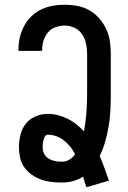

<svg xmlns="http://www.w3.org/2000/svg" viewBox="-20 -763 540 811"><path d="M345 28Q341 17 337.5 5.5Q334 -6 331 -17Q311 -4 288.5 2Q266 8 242 8Q220 8 197.5 5.5Q175 3 154 -4.5Q133 -12 114.5 -25Q96 -38 83 -56Q70 -74 65 -96.5Q60 -119 60 -141Q60 -167 66.5 -193.5Q73 -220 89 -240.5Q105 -261 130.5 -271.5Q156 -282 182 -282Q204 -282 225 -276.5Q246 -271 265.5 -261.5Q285 -252 302.5 -238Q320 -224 335 -208Q342 -248 345 -288Q348 -328 348 -368V-535Q348 -557 343.5 -578.5Q339 -600 327 -618Q315 -636 295 -645.5Q275 -655 253 -655Q233 -655 214 -648Q195 -641 182.5 -626Q170 -611 164 -591.5Q158 -572 158 -552V-548H58V-555Q58 -581 64 -606Q70 -631 82 -653.5Q94 -676 112.5 -694Q131 -712 154 -723Q177 -734 202 -738.5Q227 -743 253 -743Q280 -743 307 -738Q334 -733 357.5 -719.5Q381 -706 399 -685.5Q417 -665 428.5 -640.5Q440 -616 444 -589Q448 -562 448 -535V-368Q448 -334 446.5 -300Q445 -266 439.5 -233Q434 -200 425 -167Q416 -134 401 -104Q412 -79 421.5 -52.5Q431 -26 440 0ZM242 -80Q259 -80 273.5 -89Q288 -98 297 -111Q289 -128 277.5 -142.5Q266 -157 251 -169Q236 -181 218.5 -187.5Q201 -194 182 -194Q174 -194 170 -187Q166 -180 164 -173Q162 -166 161 -158.5Q160 -151 160 -143Q160 -133 162.5 -123.5Q165 -114 171 -106Q177 -98 185.5 -93Q194 -88 203.5 -85Q213 -82 222.5 -81Q232 -80 242 -80Z"/></svg>

Font: Iosevka Semibold
Style: Regular
Weight: 600
Monospace: yes
Designer: Belleve Invis
Foundry: Belleve Invis
Version: Version 33.2.3; ttfautohint (v1.8.4)